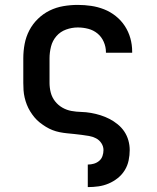

<svg xmlns="http://www.w3.org/2000/svg" viewBox="-20 -548 640 783"><path d="M338 215V123H339Q351 123 363 119.5Q375 116 384.5 108Q394 100 398 88Q402 76 402 64Q402 49 393.5 36Q385 23 371.5 16Q358 9 343 6.5Q328 4 313 2Q298 0 283 -1.5Q268 -3 253 -4.5Q238 -6 223 -9Q208 -12 194 -17.5Q180 -23 167 -31Q154 -39 142 -48.5Q130 -58 120.5 -69.5Q111 -81 103 -94Q95 -107 89.5 -121Q84 -135 80.5 -150Q77 -165 76 -180Q75 -195 75 -210V-310Q75 -340 80.5 -369Q86 -398 99.5 -424Q113 -450 134.5 -471Q156 -492 182.5 -505Q209 -518 238.5 -523Q268 -528 297 -528Q325 -528 352 -524Q379 -520 404.5 -510Q430 -500 452 -482.5Q474 -465 489 -442Q504 -419 511.5 -392.5Q519 -366 519 -338V-333H412V-336Q412 -357 403 -377.5Q394 -398 377.5 -411.5Q361 -425 340 -430.5Q319 -436 297 -436Q273 -436 249.5 -427.5Q226 -419 210 -400.5Q194 -382 188 -358Q182 -334 182 -310V-210Q182 -190 187 -170.5Q192 -151 204.5 -135Q217 -119 234.5 -109Q252 -99 271.5 -95.5Q291 -92 311 -91.5Q331 -91 351 -87.5Q371 -84 390 -78Q409 -72 426.5 -63Q444 -54 460 -41Q476 -28 487 -11.5Q498 5 503.5 24.5Q509 44 509 64Q509 85 504.5 106.5Q500 128 488.5 146.5Q477 165 460 178.5Q443 192 423 200.5Q403 209 381.5 212Q360 215 339 215Z"/></svg>

Font: Iosevka Aile Semibold
Style: Regular
Weight: 600
Designer: Belleve Invis
Foundry: Belleve Invis
Version: Version 31.1.0; ttfautohint (v1.8.4)